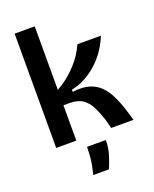

<svg xmlns="http://www.w3.org/2000/svg" viewBox="-167 -798 894 1113"><g transform="rotate(-20 280.0 -242.0)"><path d="M63 0V-705H187V-313Q223 -333 254 -358Q285 -383 310.5 -411Q336 -439 354.5 -468Q373 -497 384 -523H529Q514 -485 489.5 -447Q465 -409 431 -376.5Q397 -344 355 -320Q313 -296 264 -286V-273Q326 -281 367.5 -268Q409 -255 436.5 -227Q464 -199 482 -162Q500 -125 514 -86L540 0H402L387 -58Q371 -105 353 -141Q335 -177 305 -197.5Q275 -218 225 -218H187V0ZM211 221Q227 159 230 118.5Q233 78 233 55H349Q349 103 335.5 145.5Q322 188 308 221Z"/></g></svg>

Font: Bricolage Grotesque 36pt SemiBold
Style: Regular
Weight: 600
Designer: Mathieu Triay
Foundry: Atelier Triay
Version: Version 1.001;gftools[0.9.33.dev8+g029e19f]